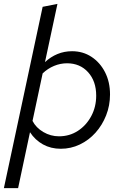

<svg xmlns="http://www.w3.org/2000/svg" viewBox="-26 -757 646 986"><path d="M-6 209 193 -722 269 -737 205 -438Q234 -465 269 -479.5Q304 -494 344 -494Q400 -494 444 -465Q488 -436 513.5 -386Q539 -336 539 -272Q539 -215 519 -164.5Q499 -114 464.5 -75.5Q430 -37 384 -15Q338 7 286 7Q235 7 194.5 -15.5Q154 -38 128 -78L67 209ZM277 -57Q331 -57 374 -85Q417 -113 442.5 -160.5Q468 -208 468 -266Q468 -340 426.5 -386Q385 -432 318 -432Q284 -432 251.5 -418.5Q219 -405 193 -380L141 -136Q159 -101 196.5 -79Q234 -57 277 -57Z"/></svg>

Font: Red Hat Mono
Style: Italic
Weight: 300
Italic angle: -12°
Monospace: yes
Designer: Pentagram, MCKL
Foundry: Pentagram, MCKL
Version: Version 1.023